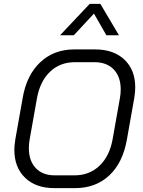

<svg xmlns="http://www.w3.org/2000/svg" viewBox="-20 -963 736 991"><path d="M54 -190Q54 -211 59 -243L97 -457Q117 -575 187.5 -641.5Q258 -708 364 -708H470Q567 -708 622.5 -655Q678 -602 678 -512Q678 -489 673 -457L635 -243Q614 -123 544 -57.5Q474 8 367 8H260Q165 8 109.5 -45.5Q54 -99 54 -190ZM365 -58Q441 -58 493 -107Q545 -156 561 -243L599 -457Q603 -478 603 -502Q603 -567 567 -604.5Q531 -642 468 -642H366Q290 -642 238.5 -593Q187 -544 171 -457L133 -243Q129 -222 129 -198Q129 -133 164.5 -95.5Q200 -58 262 -58ZM443 -943H498L594 -781H529L465 -893L361 -781H290Z"/></svg>

Font: Bai Jamjuree
Style: Italic
Weight: 400
Italic angle: -10°
Version: Version 1.000; ttfautohint (v1.6)